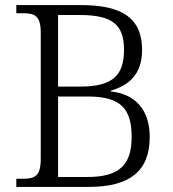

<svg xmlns="http://www.w3.org/2000/svg" viewBox="-20 -734 679 754"><path d="M44 0H329C489 0 568 -62 568 -196C568 -304 510 -365 415 -375V-378C484 -398 538 -440 538 -538C538 -661 462 -714 299 -714H44V-682H70C117 -682 140 -672 140 -605V-111C140 -42 117 -32 70 -32H44ZM296 -394H208V-675H294C420 -675 467 -638 467 -539C467 -442 427 -394 296 -394ZM324 -39H208V-355H326C457 -355 497 -304 497 -196C497 -88 450 -39 324 -39Z"/></svg>

Font: Noto Serif Ethiopic Light
Style: Regular
Weight: 300
Designer: Monotype Design Team
Foundry: Monotype Imaging Inc.
Version: Version 2.102